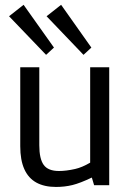

<svg xmlns="http://www.w3.org/2000/svg" viewBox="-20 -759 538 787"><path d="M209.5 7.3Q161.6 7.3 128.9 -10.7Q96.2 -28.8 79.6 -65.9Q63 -103 63 -159.7V-483.4H141.1V-163.6Q141.1 -107.9 159.2 -83Q177.2 -58.1 221.7 -58.1Q251.5 -58.1 288.1 -66.4Q316.4 -72.8 349.6 -92.3V-483.4H427.7V0H365.7L356.4 -31.2Q308.6 -8.3 276.9 -0.5Q245.1 7.3 209.5 7.3ZM322.3 -534.2 170.9 -692.4 230.5 -739.3 354.5 -564ZM168.9 -534.2 17.1 -692.4 76.7 -739.3 201.2 -564Z"/></svg>

Font: Anaheim Medium
Style: Regular
Weight: 500
Version: Version 2.001